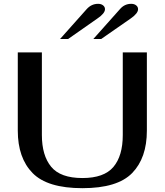

<svg xmlns="http://www.w3.org/2000/svg" viewBox="-20 -974 862 1004"><path d="M73 -291V-700H199V-268Q199 -161 247.5 -102Q296 -43 411 -43Q524 -43 573 -101Q622 -159 622 -268V-700H748V-291Q748 -148 671 -69Q594 10 411 10Q228 10 150.5 -69Q73 -148 73 -291ZM433 -926Q458 -954 493 -954Q509 -954 519 -946Q529 -938 529 -926Q529 -904 489 -877L336 -770H294ZM607 -926Q631 -954 666 -954Q682 -954 692 -946Q702 -938 702 -926Q702 -904 663 -877L509 -770H468Z"/></svg>

Font: Fahkwang Medium
Style: Regular
Weight: 500
Version: Version 1.000; ttfautohint (v1.6)